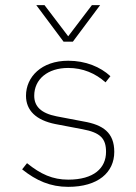

<svg xmlns="http://www.w3.org/2000/svg" viewBox="-20 -716 530 746"><path d="M245 10C361 10 424 -46 424 -126C424 -201 380 -231 305 -244L200 -264C139 -276 113 -303 113 -344C113 -408 165 -452 245 -452C302 -452 351 -431 390 -396L409 -420C370 -456 313 -480 245 -480C141 -480 81 -417 81 -344C81 -287 120 -249 195 -234L300 -214C371 -201 392 -177 392 -126C392 -63 345 -18 245 -18C185 -18 138 -39 85 -82L66 -58C121 -14 176 10 245 10ZM263 -554 369 -696H337L245 -575L153 -696H121L227 -554Z"/></svg>

Font: Gantari Thin
Style: Regular
Weight: 250
Designer: Anugrah Pasau
Foundry: Lafontype
Version: Version 1.000